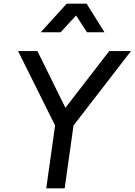

<svg xmlns="http://www.w3.org/2000/svg" viewBox="-20 -1022 731 1042"><path d="M231 0H331L379 -341L691 -745H573L335 -437L183 -745H78L279 -341ZM201 -847H309L393 -938L452 -847H547L450 -1002H342Z"/></svg>

Font: Mluvka Medium
Style: Italic
Weight: 500
Italic angle: -8°
Designer: Modified by Jiří Krblich, Original typeface by Gumpita Rahayu
Foundry: Gumpita Rahayu & Jiří Krblich
Version: Version 2.000;Glyphs 3.1.1 (3134)